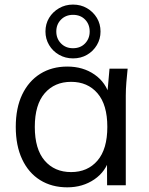

<svg xmlns="http://www.w3.org/2000/svg" viewBox="-20 -798 640 827"><path d="M269.9 8.9Q202.8 8.9 152.8 -22.3Q102.8 -53.5 75.4 -112Q47.9 -170.5 47.9 -251.4Q47.9 -332.9 75.6 -390.8Q103.4 -448.8 153.4 -480.1Q203.4 -511.3 269.9 -511.3Q337.6 -511.3 387.2 -476.9Q436.7 -442.5 452.7 -383.1H441.2L451.7 -502.3H529.8Q526.8 -472.9 524.3 -443.6Q521.8 -414.2 521.8 -385.9V0H441.3L440.8 -118.3H452.3Q436.3 -59.4 386.2 -25.2Q336.1 8.9 269.9 8.9ZM286.3 -56.8Q357.5 -56.8 399.9 -106.3Q442.3 -155.7 442.3 -251.4Q442.3 -347.1 399.9 -396.3Q357.5 -445.5 286.3 -445.5Q215.1 -445.5 172.5 -396.3Q129.9 -347.1 129.9 -251.4Q129.9 -155.7 172.3 -106.3Q214.7 -56.8 286.3 -56.8ZM294.5 -546.5Q261.5 -546.5 234.4 -562Q207.2 -577.5 191.5 -604Q175.8 -630.4 175.8 -662.2Q175.8 -695 191.5 -721Q207.2 -746.9 234.3 -762.6Q261.4 -778.3 294.3 -778.3Q328.3 -778.3 354.9 -762.6Q381.6 -746.9 397.3 -720.9Q413 -694.9 413 -662.1Q413 -630.3 397.3 -603.9Q381.6 -577.5 355 -562Q328.4 -546.5 294.5 -546.5ZM294.3 -590.3Q326.6 -590.3 346.4 -611Q366.3 -631.8 366.3 -662.2Q366.3 -693.3 346.5 -713.7Q326.7 -734.1 294.5 -734.1Q263.2 -734.1 242.9 -713.7Q222.5 -693.3 222.5 -662.4Q222.5 -631.5 242.8 -610.9Q263 -590.3 294.3 -590.3Z"/></svg>

Font: Mulish ExtraLight
Style: Regular
Weight: 200
Designer: Vernon Adams
Foundry: Vernon Adams
Version: Version 3.603